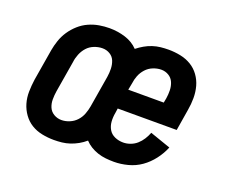

<svg xmlns="http://www.w3.org/2000/svg" viewBox="-93 -674 986 829"><g transform="rotate(20 400.0 -260.0)"><path d="M220 8Q192 8 165 2.5Q138 -3 116 -16.5Q94 -30 78.5 -51.5Q63 -73 55.5 -98.5Q48 -124 48.5 -152Q49 -180 53 -208L77 -352Q81 -375 89 -398.5Q97 -422 111 -443Q125 -464 144.5 -481.5Q164 -499 187.5 -509.5Q211 -520 235 -524Q259 -528 282 -528Q320 -528 355 -517Q390 -506 414 -481Q429 -493 445.5 -502.5Q462 -512 480 -518Q498 -524 516.5 -526Q535 -528 553 -528Q581 -528 608 -522.5Q635 -517 657.5 -503.5Q680 -490 695.5 -468.5Q711 -447 718 -421.5Q725 -396 725 -368Q725 -340 720 -312L704 -214H433L430 -193Q426 -172 427.5 -152Q429 -132 438.5 -116Q448 -100 466 -92Q484 -84 505 -84Q521 -84 537.5 -90Q554 -96 567 -107.5Q580 -119 589.5 -134Q599 -149 605 -165L700 -132Q688 -102 667 -74.5Q646 -47 619 -28Q592 -9 559.5 -0.5Q527 8 496 8Q477 8 458 6Q439 4 421 -2Q403 -8 387.5 -17.5Q372 -27 360 -40Q345 -27 328 -17.5Q311 -8 293 -2Q275 4 256.5 6Q238 8 220 8ZM448 -306H611L615 -327Q618 -346 617.5 -365Q617 -384 610 -400.5Q603 -417 587.5 -426.5Q572 -436 553 -436Q535 -436 516 -428.5Q497 -421 483.5 -406Q470 -391 463 -373Q456 -355 454 -337ZM221 -84Q239 -84 257.5 -91.5Q276 -99 289.5 -113.5Q303 -128 310 -146.5Q317 -165 320 -183L344 -327Q347 -346 346.5 -365Q346 -384 339.5 -400.5Q333 -417 317.5 -426.5Q302 -436 283 -436Q264 -436 245 -428.5Q226 -421 213 -406.5Q200 -392 192.5 -373.5Q185 -355 183 -337L159 -193Q156 -174 156 -155Q156 -136 163 -119.5Q170 -103 186 -93.5Q202 -84 221 -84Z"/></g></svg>

Font: Iosevka Aile Semibold
Style: Italic
Weight: 600
Italic angle: -9°
Designer: Belleve Invis
Foundry: Belleve Invis
Version: Version 31.1.0; ttfautohint (v1.8.4)